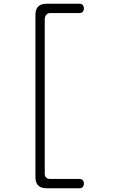

<svg xmlns="http://www.w3.org/2000/svg" viewBox="-20 -865 640 1030"><path d="M230 145Q200 145 185 130Q170 115 170 85V-785Q170 -815 185 -830Q200 -845 230 -845H407Q418 -845 424 -838Q430 -831 430 -820Q430 -809 424 -802Q418 -795 407 -795H250Q235 -795 227.5 -785Q220 -775 220 -760V65Q220 80 227.5 87.5Q235 95 250 95H407Q418 95 424 102Q430 109 430 120Q430 131 424 138Q418 145 407 145Z"/></svg>

Font: Maple Mono Thin
Style: Regular
Weight: 250
Monospace: yes
Designer: subframe7536
Version: Version 7.000